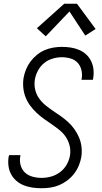

<svg xmlns="http://www.w3.org/2000/svg" viewBox="-20 -992 540 1020"><path d="M201 8Q176 8 152 4.5Q128 1 106.5 -7.5Q85 -16 67.5 -31Q50 -46 39 -66.5Q28 -87 25 -111Q22 -135 26 -160Q27 -162 27.5 -164Q28 -166 28 -168H89Q88 -167 88 -165.5Q88 -164 88 -163Q83 -138 89.5 -114.5Q96 -91 112.5 -75.5Q129 -60 152.5 -53.5Q176 -47 201 -47Q226 -47 251.5 -54Q277 -61 299 -77.5Q321 -94 334.5 -118Q348 -142 352 -167Q356 -194 349.5 -219.5Q343 -245 329 -265.5Q315 -286 295 -302Q275 -318 254.5 -332Q234 -346 213.5 -360.5Q193 -375 174.5 -392.5Q156 -410 141 -430Q126 -450 116.5 -473.5Q107 -497 104 -523.5Q101 -550 105 -577Q109 -600 118 -622.5Q127 -645 141.5 -664.5Q156 -684 175.5 -700Q195 -716 217 -725.5Q239 -735 262.5 -739Q286 -743 308 -743Q332 -743 355.5 -739.5Q379 -736 400 -727Q421 -718 437.5 -703Q454 -688 464 -667.5Q474 -647 476.5 -623.5Q479 -600 475 -576Q475 -574 474.5 -572Q474 -570 473 -568H413Q413 -569 413 -570.5Q413 -572 414 -574Q418 -597 412.5 -620Q407 -643 392 -659Q377 -675 354.5 -681.5Q332 -688 308 -688Q284 -688 259 -680.5Q234 -673 214 -656.5Q194 -640 181.5 -616.5Q169 -593 165 -568Q161 -541 167 -515.5Q173 -490 187.5 -469.5Q202 -449 221.5 -433Q241 -417 262 -403Q283 -389 303.5 -374.5Q324 -360 342.5 -343Q361 -326 375.5 -305.5Q390 -285 400 -261.5Q410 -238 413 -211.5Q416 -185 412 -158Q408 -135 398.5 -112Q389 -89 373.5 -69Q358 -49 337.5 -33.5Q317 -18 294.5 -8.5Q272 1 248 4.5Q224 8 201 8ZM223 -799 176 -842 321 -972H389L488 -838L433 -803L349 -931Z"/></svg>

Font: Iosevka SS04 Light Oblique
Style: Regular
Weight: 300
Italic angle: -9°
Monospace: yes
Designer: Belleve Invis
Foundry: Belleve Invis
Version: Version 19.0.0; ttfautohint (v1.8.4)